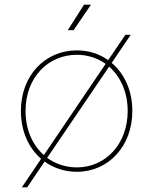

<svg xmlns="http://www.w3.org/2000/svg" viewBox="-20 -737 660 827"><path d="M311 3C446 3 550 -106 550 -259C550 -347 516 -420 461 -466L543 -587H520L446 -478C408 -505 362 -520 311 -520C174 -520 70 -412 70 -259C70 -172 103 -100 157 -53L74 70H97L172 -41C211 -13 259 3 311 3ZM311 -16C263 -16 219 -31 183 -57L450 -450C499 -407 530 -340 530 -259C530 -116 434 -16 311 -16ZM272 -607H297L372 -717H342ZM90 -259C90 -402 186 -501 311 -501C357 -501 400 -487 435 -462L169 -69C120 -112 90 -179 90 -259Z"/></svg>

Font: Chess Sans Thin
Style: Regular
Weight: 100
Designer: Wolf Bōese
Foundry: Wolf Bōese
Version: Version 7.223;Glyphs 3.3 (3306)